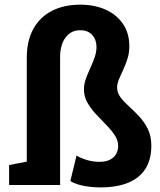

<svg xmlns="http://www.w3.org/2000/svg" viewBox="-20 -792 685 822"><path d="M409.7 10.3Q384.8 10.3 359.6 7.1Q334.5 3.9 314 -2.4Q293.5 -8.8 281.2 -17.1L307.6 -126Q325.2 -115.2 351.3 -107.2Q377.4 -99.1 406.7 -99.1Q443.8 -99.1 464.8 -117.7Q485.8 -136.2 485.8 -168Q485.8 -191.4 470.9 -213.6Q456.1 -235.8 434.3 -257.8Q412.6 -279.8 390.9 -303.2Q369.1 -326.7 354.2 -352.8Q339.4 -378.9 339.4 -409.2Q339.4 -431.6 347.4 -454.1Q355.5 -476.6 366.2 -499.8Q377 -522.9 385 -545.9Q393.1 -568.8 393.1 -591.3Q393.1 -622.1 374.8 -642.3Q356.4 -662.6 323.7 -662.6Q283.7 -662.6 260.5 -631.3Q237.3 -600.1 237.3 -545.9V0H19V-85.4L94.7 -100.1V-544.9Q94.7 -617.7 122.8 -668.5Q150.9 -719.2 202.4 -745.6Q253.9 -772 323.2 -772Q385.3 -772 432.6 -750.5Q480 -729 506.8 -689.2Q533.7 -649.4 533.7 -594.2Q533.7 -564.9 525.6 -540Q517.6 -515.1 507.6 -493.7Q497.6 -472.2 489.5 -453.1Q481.4 -434.1 481.4 -417Q481.4 -394.5 496.1 -375.2Q510.7 -356 532.7 -336.2Q554.7 -316.4 576.7 -292.7Q598.6 -269 613.3 -238.8Q627.9 -208.5 627.9 -168Q627.9 -109.4 602.8 -69.6Q577.6 -29.8 529.1 -9.8Q480.5 10.3 409.7 10.3Z"/></svg>

Font: Roboto Slab LO
Style: Bold
Weight: 700
Designer: Google
Version: Version 2.000